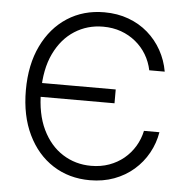

<svg xmlns="http://www.w3.org/2000/svg" viewBox="-53 -789 830 851"><g transform="rotate(5 362.0 -363.5)"><path d="M377.4 9.8Q284.7 9.8 213.1 -36.1Q141.6 -82 101.1 -166Q60.5 -250 60.5 -363.3Q60.5 -477.1 101.1 -561Q141.6 -645 213.1 -691.2Q284.7 -737.3 377.4 -737.3Q436 -737.3 485.1 -719.2Q534.2 -701.2 571.8 -668.5Q609.4 -635.7 633.5 -592.3Q657.7 -548.8 666.5 -498.5H597.7Q589.8 -536.1 570.8 -567.9Q551.8 -599.6 522.9 -623.3Q494.1 -647 457.5 -660.2Q420.9 -673.3 377.4 -673.3Q307.6 -673.3 251 -637.2Q194.3 -601.1 161.1 -532Q127.9 -462.9 127.9 -363.3Q127.9 -263.7 161.1 -194.8Q194.3 -126 251 -90.1Q307.6 -54.2 377.4 -54.2Q420.9 -54.2 457.5 -67.4Q494.1 -80.6 522.7 -104.2Q551.3 -127.9 570.6 -159.9Q589.8 -191.9 597.7 -229H666.5Q658.2 -179.2 634 -135.7Q609.9 -92.3 572.3 -59.6Q534.7 -26.9 485.4 -8.5Q436 9.8 377.4 9.8ZM103.5 -339.4V-400.9H457V-339.4Z"/></g></svg>

Font: Inter 17pt Light
Style: Regular
Weight: 300
Version: Version 4.001;git-66647c0bb